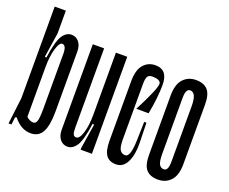

<svg xmlns="http://www.w3.org/2000/svg" viewBox="-129 -1020 1477 1240"><g transform="rotate(20 609.0 -400.0)"><path d="M206.7 -171.1V-544.4Q206.7 -602.2 177.8 -602.2Q158.9 -602.2 143.3 -550.6Q127.8 -498.9 127.8 -424.4V-82.2Q150 -60 175.6 -60Q192.2 -60 199.4 -81.7Q206.7 -103.3 206.7 -171.1ZM286.7 -587.8V-177.8Q286.7 -78.9 261.7 -33.9Q236.7 11.1 183.3 11.1Q115.6 11.1 64.4 -54.4L54.4 -52.2L47.8 0H27.8L50 -182.2V-811.1H126.7V-654.4L101.1 -485.6L112.2 -483.3Q127.8 -597.8 153.3 -637.8Q178.9 -677.8 215.6 -677.8Q246.7 -677.8 266.7 -653.3Q286.7 -628.9 286.7 -587.8Z M601.1 0H523.3V-12.2L550 -181.1L538.9 -183.3Q523.3 -68.9 497.8 -28.9Q472.2 11.1 435.6 11.1Q404.4 11.1 384.4 -13.3Q364.4 -37.8 364.4 -78.9V-666.7H442.2V-122.2Q442.2 -91.1 447.8 -77.8Q453.3 -64.4 468.9 -64.4Q492.2 -64.4 507.8 -115.6Q523.3 -166.7 523.3 -244.4V-666.7H601.1Z M856.7 -572.2Q856.7 -602.2 796.7 -602.2Q773.3 -602.2 765 -586.7Q756.7 -571.1 756.7 -537.8V-156.7Q756.7 -102.2 769.4 -83.3Q782.2 -64.4 805.6 -64.4Q841.1 -64.4 844.4 -177.8L847.8 -308.9H863.3L866.7 -174.4Q868.9 -92.2 843.9 -40.6Q818.9 11.1 770 11.1Q723.3 11.1 701.1 -18.9Q678.9 -48.9 678.9 -118.9V-526.7Q678.9 -604.4 710.6 -641.1Q742.2 -677.8 792.2 -677.8Q877.8 -677.8 877.8 -573.3Q877.8 -487.8 855.6 -371.1H771.1Q856.7 -537.8 856.7 -572.2Z M1057.8 -602.2Q1027.8 -602.2 1027.8 -538.9V-156.7Q1027.8 -102.2 1038.9 -83.3Q1050 -64.4 1071.1 -64.4Q1101.1 -64.4 1101.1 -127.8V-510Q1101.1 -602.2 1057.8 -602.2ZM1057.8 11.1Q1003.3 11.1 976.7 -18.9Q950 -48.9 950 -118.9V-527.8Q950 -604.4 983.9 -641.1Q1017.8 -677.8 1071.1 -677.8Q1125.6 -677.8 1152.2 -647.8Q1178.9 -617.8 1178.9 -547.8V-138.9Q1178.9 -62.2 1145 -25.6Q1111.1 11.1 1057.8 11.1Z"/></g></svg>

Font: Le Murmure
Style: Regular
Weight: 600
Width: 2
Designer: Jeremy Landes, Alexander Slobzheninov (Cyrillic)
Foundry: Velvetyne Type Foundry
Version: Version 1.0